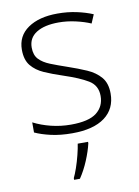

<svg xmlns="http://www.w3.org/2000/svg" viewBox="-86 -599 637 878"><g transform="rotate(-10 232.5 -160.0)"><path d="M419 -139Q419 -68 366.5 -29Q314 10 215 10Q160 10 116.5 0Q73 -10 43 -24V-71Q80 -52 124.5 -41Q169 -30 216 -30Q299 -30 335.5 -58.5Q372 -87 372 -136Q372 -185 332 -209Q292 -233 222 -256Q173 -272 135.5 -288.5Q98 -305 76 -332Q54 -359 54 -406Q54 -470 105.5 -505.5Q157 -541 243 -541Q290 -541 331.5 -532Q373 -523 406 -509L389 -469Q359 -482 319.5 -491Q280 -500 241 -500Q175 -500 137.5 -476.5Q100 -453 100 -408Q100 -373 118.5 -353.5Q137 -334 169.5 -321Q202 -308 246 -293Q293 -277 332 -260Q371 -243 395 -215Q419 -187 419 -139ZM279 68Q271 103 253.5 145Q236 187 213 221H186V213Q194 197 203.5 169.5Q213 142 220.5 112Q228 82 231 61H279Z"/></g></svg>

Font: Noto Sans Thaana ExtraLight
Style: Regular
Weight: 200
Designer: David Williams
Foundry: Google Inc.
Version: Version 3.001; ttfautohint (v1.8.4.7-5d5b)